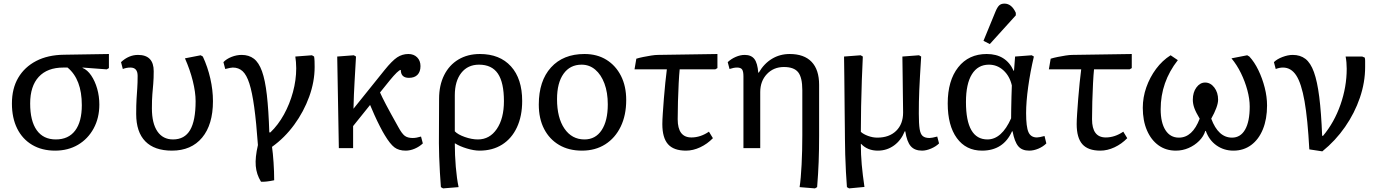

<svg xmlns="http://www.w3.org/2000/svg" viewBox="-20 -820 7634 1063"><path d="M285 14Q212 14 158 -18Q104 -50 75 -108.5Q46 -167 46 -247Q46 -330 81 -389.5Q116 -449 180.5 -482.5Q245 -516 335 -517L583 -521V-443L571 -436L437 -446V-444Q464 -433 485 -402Q506 -371 518 -329Q530 -287 530 -241Q530 -167 498.5 -109Q467 -51 412 -18.5Q357 14 285 14ZM289 -48Q359 -48 396 -97Q433 -146 433 -238Q433 -381 354 -446H331Q242 -446 194.5 -394.5Q147 -343 147 -247Q147 -150 183.5 -99Q220 -48 289 -48Z M932 14Q835 14 784.5 -37.5Q734 -89 734 -189Q734 -240 736 -272Q738 -304 740 -332.5Q742 -361 742 -400Q742 -446 702 -446Q680 -446 660 -438L650 -476Q693 -516 744 -516Q831 -516 831 -426Q831 -385 828.5 -356.5Q826 -328 823.5 -298Q821 -268 821 -220Q821 -137 851.5 -92.5Q882 -48 938 -48Q1002 -48 1032.5 -100Q1063 -152 1063 -260Q1063 -309 1047.5 -371.5Q1032 -434 1004 -497L1091 -514L1103 -507Q1130 -449 1144.5 -385Q1159 -321 1159 -260Q1159 -130 1099 -58Q1039 14 932 14Z M1425 186Q1400 146 1396 99Q1392 52 1408 -17Q1399 -143 1387.5 -226.5Q1376 -310 1360.5 -358Q1345 -406 1323 -426Q1301 -446 1269 -446Q1258 -446 1227 -438L1217 -476Q1234 -494 1262 -505Q1290 -516 1318 -516Q1358 -516 1385.5 -495Q1413 -474 1430.5 -425.5Q1448 -377 1457.5 -294Q1467 -211 1471 -87H1477Q1520 -128 1552 -186Q1584 -244 1602 -310.5Q1620 -377 1620 -442Q1620 -461 1618.5 -477Q1617 -493 1615 -507L1707 -514L1719 -507Q1721 -496 1721.5 -480.5Q1722 -465 1722 -449Q1722 -368 1692 -285Q1662 -202 1609 -129.5Q1556 -57 1486 -7Q1491 27 1494.5 79Q1498 131 1498 178Q1451 188 1425 186Z M2226 14Q2188 14 2164 -4Q2140 -22 2110 -72Q2100 -88 2084 -119Q2068 -150 2053 -183.5Q2038 -217 2029 -239L1935 -122V0H1856L1847 -507L1939 -514L1951 -507Q1947 -433 1943 -366.5Q1939 -300 1937 -218L2109 -432Q2151 -484 2179 -502.5Q2207 -521 2241 -521Q2271 -521 2289.5 -502.5Q2308 -484 2308 -454Q2308 -423 2291.5 -406Q2275 -389 2244 -389Q2199 -389 2199 -433Q2192 -433 2176 -417.5Q2160 -402 2138 -375L2084 -308Q2095 -283 2117 -241Q2139 -199 2185 -117Q2205 -80 2221 -68Q2237 -56 2265 -56Q2285 -56 2311 -64L2321 -26Q2302 -8 2276.5 3Q2251 14 2226 14Z M2433 223 2421 216Q2418 179 2415.5 134.5Q2413 90 2411.5 47.5Q2410 5 2410 -27L2411 -273Q2411 -348 2439 -404Q2467 -460 2518 -490.5Q2569 -521 2637 -521Q2747 -521 2809 -452.5Q2871 -384 2871 -261Q2871 -177 2842 -115Q2813 -53 2760 -19.5Q2707 14 2635 14Q2604 14 2564.5 2Q2525 -10 2500 -26H2498Q2498 39 2503.5 104Q2509 169 2519 216ZM2626 -48Q2691 -48 2730.5 -106Q2770 -164 2770 -260Q2770 -363 2736.5 -412.5Q2703 -462 2632 -462Q2570 -462 2534 -416.5Q2498 -371 2498 -292V-93Q2515 -75 2553.5 -61.5Q2592 -48 2626 -48Z M3202 14Q3129 14 3075.5 -17.5Q3022 -49 2992.5 -106Q2963 -163 2963 -241Q2963 -372 3030.5 -446.5Q3098 -521 3216 -521Q3286 -521 3337.5 -489Q3389 -457 3418 -400Q3447 -343 3447 -266Q3447 -182 3416.5 -119Q3386 -56 3331 -21Q3276 14 3202 14ZM3216 -48Q3277 -48 3311 -99.5Q3345 -151 3345 -242Q3345 -308 3326.5 -357.5Q3308 -407 3275.5 -434.5Q3243 -462 3200 -462Q3136 -462 3100 -411.5Q3064 -361 3064 -271Q3064 -168 3105 -108Q3146 -48 3216 -48Z M3778 14Q3710 14 3678.5 -21.5Q3647 -57 3647 -133Q3647 -154 3649.5 -191.5Q3652 -229 3655.5 -274Q3659 -319 3663.5 -362Q3668 -405 3672 -436H3493L3503 -495Q3519 -500 3541 -504.5Q3563 -509 3585.5 -512.5Q3608 -516 3622 -516L3952 -521V-443L3940 -436H3743Q3740 -407 3737.5 -359Q3735 -311 3733.5 -257.5Q3732 -204 3732 -160Q3732 -59 3808 -59Q3858 -59 3905 -91L3927 -55Q3896 -23 3856.5 -4.5Q3817 14 3778 14Z M4492 223 4407 216Q4414 170 4418 92.5Q4422 15 4422 -70V-321Q4422 -391 4399 -420Q4376 -449 4320 -449Q4263 -449 4226 -410Q4189 -371 4189 -310V0H4096V-397Q4096 -425 4088.5 -435.5Q4081 -446 4061 -446Q4042 -446 4019 -438L4009 -476Q4028 -494 4053.5 -505Q4079 -516 4103 -516Q4139 -516 4156.5 -493.5Q4174 -471 4178 -418H4181Q4210 -468 4254 -494.5Q4298 -521 4352 -521Q4432 -521 4473.5 -477.5Q4515 -434 4515 -350V-70Q4515 10 4512.5 76Q4510 142 4504 216Z M4681 223 4669 216Q4666 180 4663.5 132Q4661 84 4659.5 35Q4658 -14 4658 -51Q4658 -68 4657.5 -106Q4657 -144 4656.5 -194.5Q4656 -245 4655.5 -298Q4655 -351 4654.5 -397Q4654 -443 4653.5 -473Q4653 -503 4653 -507L4745 -514L4757 -507Q4754 -449 4751.5 -376.5Q4749 -304 4747.5 -230Q4746 -156 4746 -90Q4760 -77 4786 -67.5Q4812 -58 4837 -58Q4903 -58 4941.5 -95.5Q4980 -133 4980 -197Q4980 -206 4979.5 -238.5Q4979 -271 4978.5 -314Q4978 -357 4977.5 -399Q4977 -441 4976.5 -471Q4976 -501 4976 -507L5068 -514L5080 -507Q5076 -444 5073.5 -399Q5071 -354 5069.5 -320Q5068 -286 5067.5 -256Q5067 -226 5067 -191Q5067 -135 5071.5 -106Q5076 -77 5089 -66.5Q5102 -56 5126 -56Q5139 -56 5169 -64L5179 -26Q5162 -9 5135 2.5Q5108 14 5085 14Q5044 14 5022.5 -10.5Q5001 -35 4992 -93H4989Q4969 -43 4929.5 -14.5Q4890 14 4840 14Q4783 14 4748 -23H4746Q4746 36 4751 91.5Q4756 147 4766 215Z M5417 14Q5328 14 5277.5 -55.5Q5227 -125 5227 -247Q5227 -374 5285 -447.5Q5343 -521 5443 -521Q5550 -521 5592 -428H5594L5600 -507L5692 -514L5704 -507Q5684 -422 5672.5 -339Q5661 -256 5661 -194Q5661 -118 5674 -88.5Q5687 -59 5721 -59Q5727 -59 5737.5 -61Q5748 -63 5763 -67L5773 -26Q5755 -8 5729 3Q5703 14 5678 14Q5638 14 5617.5 -10.5Q5597 -35 5586 -93H5583Q5535 14 5417 14ZM5447 -48Q5526 -48 5578 -165Q5578 -182 5578.5 -215.5Q5579 -249 5580 -285.5Q5581 -322 5582 -347Q5570 -399 5535.5 -430.5Q5501 -462 5455 -462Q5394 -462 5361 -409Q5328 -356 5328 -255Q5328 -48 5447 -48ZM5460 -576 5425 -594 5492 -757Q5502 -781 5512.5 -790.5Q5523 -800 5541 -800Q5581 -800 5604 -749V-735Z M6072 14Q6004 14 5972.5 -21.5Q5941 -57 5941 -133Q5941 -154 5943.5 -191.5Q5946 -229 5949.5 -274Q5953 -319 5957.5 -362Q5962 -405 5966 -436H5787L5797 -495Q5813 -500 5835 -504.5Q5857 -509 5879.5 -512.5Q5902 -516 5916 -516L6246 -521V-443L6234 -436H6037Q6034 -407 6031.5 -359Q6029 -311 6027.5 -257.5Q6026 -204 6026 -160Q6026 -59 6102 -59Q6152 -59 6199 -91L6221 -55Q6190 -23 6150.5 -4.5Q6111 14 6072 14Z M6490 14Q6435 14 6394 -15.5Q6353 -45 6330 -98.5Q6307 -152 6307 -223Q6307 -281 6326.5 -336.5Q6346 -392 6380.5 -438.5Q6415 -485 6461 -514L6501 -487Q6406 -366 6406 -215Q6406 -141 6432.5 -99.5Q6459 -58 6507 -58Q6582 -58 6622 -163Q6601 -198 6592.5 -221.5Q6584 -245 6584 -268Q6584 -309 6604 -336Q6624 -363 6652 -363Q6682 -363 6703 -335.5Q6724 -308 6724 -268Q6724 -249 6714 -222Q6704 -195 6686 -163Q6725 -58 6801 -58Q6848 -58 6873.5 -102.5Q6899 -147 6899 -230Q6899 -272 6886 -320.5Q6873 -369 6850.5 -415Q6828 -461 6798 -497L6885 -514L6897 -507Q6925 -477 6947 -431.5Q6969 -386 6982 -335Q6995 -284 6995 -236Q6995 -161 6972 -104.5Q6949 -48 6907 -17Q6865 14 6809 14Q6756 14 6715 -15Q6674 -44 6656 -95H6653Q6644 -65 6619 -40Q6594 -15 6560.5 -0.5Q6527 14 6490 14Z M7301 18 7229 7Q7220 -161 7202.5 -260Q7185 -359 7156.5 -402.5Q7128 -446 7083 -446Q7064 -446 7043 -438L7033 -476Q7050 -493 7080.5 -504.5Q7111 -516 7137 -516Q7179 -516 7207.5 -494Q7236 -472 7254.5 -421Q7273 -370 7284 -283.5Q7295 -197 7300 -68H7305Q7367 -142 7401.5 -240.5Q7436 -339 7436 -439Q7436 -476 7430 -507H7522L7536 -501Q7538 -493 7538 -483.5Q7538 -474 7538 -449Q7538 -364 7509 -279Q7480 -194 7427 -117.5Q7374 -41 7301 18Z"/></svg>

Font: Text Regular
Style: Regular
Weight: 400
Designer: Latin by Veronika Burian and Jose Scaglione. Greek by Irene Vlachou. Cyrillic by Vera Evstafieva.
Foundry: TypeTogether
Version: Version 3.002